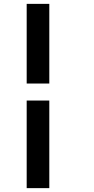

<svg xmlns="http://www.w3.org/2000/svg" viewBox="-20 -770 485 993"><path d="M118 -750H235V-338H118ZM118 -250H235V203H118Z"/></svg>

Font: Trirong
Style: Bold Italic
Weight: 700
Italic angle: -12°
Designer: Katatrad Team
Foundry: CadsonDemak
Version: Version 1.001